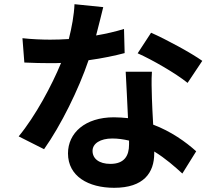

<svg xmlns="http://www.w3.org/2000/svg" viewBox="-20 -836 1040 915"><path d="M944 -546C894 -582 771 -649 700 -680L636 -582C704 -552 817 -487 874 -441ZM571 -698C532 -686 486 -675 438 -667C452 -720 464 -770 472 -802L335 -816C333 -765 322 -705 308 -650C278 -648 248 -647 219 -647C183 -647 130 -649 87 -654L96 -538C139 -536 179 -535 220 -535C237 -535 254 -535 271 -536C227 -429 149 -283 69 -186L190 -125C270 -238 355 -410 402 -549C468 -558 529 -571 574 -583ZM595 -147C595 -94 573 -55 506 -55C452 -55 421 -80 421 -117C421 -152 458 -176 515 -176C543 -176 569 -172 595 -166ZM579 -494C582 -434 587 -347 590 -273C569 -275 546 -277 523 -277C385 -277 304 -202 304 -105C304 4 401 59 524 59C665 59 715 -13 715 -105V-114C769 -81 814 -41 849 -9L915 -115C865 -160 795 -210 710 -242C707 -291 705 -339 704 -367C703 -411 701 -452 704 -494Z"/></svg>

Font: Noto Sans Mono CJK JP Bold
Style: Regular
Weight: 700
Designer: Ryoko NISHIZUKA (kana & ideographs); Paul D. Hunt (Latin, Greek & Cyrillic); Wenlong ZHANG (bopomofo); Sandoll Communica
Foundry: Adobe Systems Incorporated
Version: Version 1.004;PS 1.004;hotconv 1.0.82;makeotf.lib2.5.63406